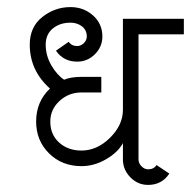

<svg xmlns="http://www.w3.org/2000/svg" viewBox="-20 -516 539 542"><path d="M398 6Q369 6 348 -15.5Q327 -37 327 -66V-112Q313 -86 279.5 -66.5Q246 -47 210 -47Q155 -47 118.5 -83Q82 -119 82 -173Q82 -229 121 -266Q64 -317 64 -390Q64 -440 99.5 -468Q135 -496 179 -496Q216 -496 242.5 -472.5Q269 -449 269 -413Q269 -384 248 -363Q227 -342 198 -342Q159 -342 138 -373L174 -398Q182 -386 198 -386Q208 -386 216.5 -394Q225 -402 225 -413Q225 -431 211.5 -441.5Q198 -452 179 -452Q149 -452 129 -435.5Q109 -419 109 -390Q109 -359 125 -331.5Q141 -304 161 -291Q180 -299 210 -299H266V-255H210Q174 -255 148 -231Q122 -207 122 -173Q122 -136 147 -113.5Q172 -91 210 -91Q254 -91 290.5 -127Q327 -163 327 -206V-463H499V-419H371V-66Q371 -55 379.5 -46.5Q388 -38 398 -38Q414 -38 422 -50L458 -26Q437 6 398 6Z"/></svg>

Font: Bhavuka
Style: Regular
Weight: 400
Version: 2.94.0; ttfautohint (v1.2) -l 7 -r 28 -G 50 -x 13 -D deva -f